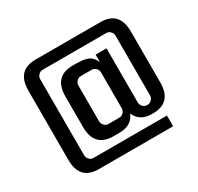

<svg xmlns="http://www.w3.org/2000/svg" viewBox="-138 -673 992 962"><g transform="rotate(-30 358.0 -192.0)"><path d="M549 -509Q658 -509 658 -392V-98Q658 19 549 19H544Q473 19 449 -38Q427 19 353 19H320Q211 19 211 -98V-273Q211 -390 320 -390H342Q404 -390 426 -368Q438 -356 447 -337V-380H510V-67Q510 -53 520 -42.5Q530 -32 544 -32H547Q561 -32 571 -42.5Q581 -53 581 -67V-412Q581 -426 571 -436.5Q561 -447 547 -447H179Q165 -447 155 -436.5Q145 -426 145 -412V28Q145 42 155 52.5Q165 63 179 63H604V125H174Q65 125 65 8V-392Q65 -509 174 -509ZM426 -82V-289Q426 -303 416 -313.5Q406 -324 392 -324H329Q315 -324 305 -313.5Q295 -303 295 -289V-82Q295 -68 305 -57.5Q315 -47 329 -47H392Q406 -47 416 -57.5Q426 -68 426 -82Z"/></g></svg>

Font: Squada One
Style: Regular
Weight: 400
Designer: Joe Prince
Foundry: Joe Prince
Version: Version 1.001